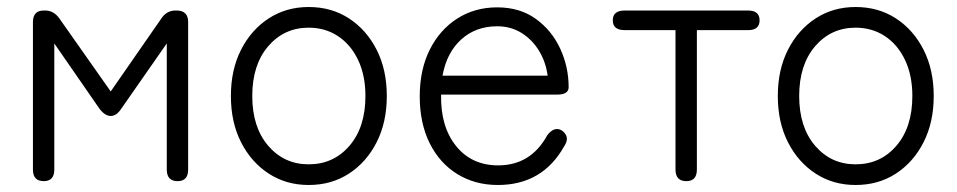

<svg xmlns="http://www.w3.org/2000/svg" viewBox="-20 -517 2732 548"><path d="M105 0Q74 0 74 -33V-454Q74 -487 105 -487H109Q133 -487 149 -465L296 -256L441 -465Q456 -487 481 -487H484Q517 -487 517 -454V-33Q517 0 487 0Q456 0 456 -33V-393L327 -208Q313 -186 296 -186Q279 -186 263 -208L135 -393V-33Q135 0 105 0Z M861 11Q797 11 747 -21.5Q697 -54 668 -111Q639 -168 639 -243Q639 -318 668 -375Q697 -432 747 -464.5Q797 -497 861 -497Q926 -497 976 -464.5Q1026 -432 1055 -375Q1084 -318 1084 -243Q1084 -168 1055 -111Q1026 -54 976 -21.5Q926 11 861 11ZM861 -48Q932 -48 977.5 -101Q1023 -154 1023 -243Q1023 -302 1002 -346Q981 -390 944.5 -414Q908 -438 861 -438Q791 -438 745.5 -385Q700 -332 700 -243Q700 -154 745.5 -101Q791 -48 861 -48Z M1401 11Q1336 11 1285.5 -20Q1235 -51 1206.5 -108Q1178 -165 1178 -242Q1178 -318 1206.5 -375Q1235 -432 1285 -464Q1335 -496 1399 -496Q1464 -496 1509.5 -463Q1555 -430 1579 -378Q1603 -326 1603 -268Q1603 -247 1570 -247H1239Q1237 -156 1281.5 -100.5Q1326 -45 1402 -45Q1495 -45 1542 -131Q1562 -157 1583 -145Q1609 -127 1590 -99Q1528 11 1401 11ZM1243 -301H1543Q1538 -340 1518.5 -372Q1499 -404 1468.5 -423Q1438 -442 1399 -442Q1338 -442 1296.5 -404.5Q1255 -367 1243 -301Z M1939 0Q1908 0 1908 -33V-431H1763Q1729 -431 1729 -459Q1729 -487 1763 -487H2115Q2148 -487 2148 -459Q2148 -431 2115 -431H1969V-33Q1969 0 1939 0Z M2422 11Q2358 11 2308 -21.5Q2258 -54 2229 -111Q2200 -168 2200 -243Q2200 -318 2229 -375Q2258 -432 2308 -464.5Q2358 -497 2422 -497Q2487 -497 2537 -464.5Q2587 -432 2616 -375Q2645 -318 2645 -243Q2645 -168 2616 -111Q2587 -54 2537 -21.5Q2487 11 2422 11ZM2422 -48Q2493 -48 2538.5 -101Q2584 -154 2584 -243Q2584 -302 2563 -346Q2542 -390 2505.5 -414Q2469 -438 2422 -438Q2352 -438 2306.5 -385Q2261 -332 2261 -243Q2261 -154 2306.5 -101Q2352 -48 2422 -48Z"/></svg>

Font: Zen Maru Gothic
Style: Regular
Weight: 400
Designer: Yoshimichi Ohira
Foundry: Positype
Version: Version 1.002